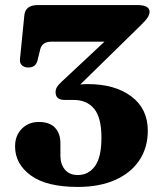

<svg xmlns="http://www.w3.org/2000/svg" viewBox="-20 -720 632 758"><path d="M563.5 -204Q563.5 -137 530 -87Q496.5 -37 434.5 -9.5Q372.5 18 287.5 18Q163.5 18 101.5 -27.5Q39.5 -73 39.5 -142Q39.5 -185 66.2 -211.8Q93 -238.5 133 -238.5Q176 -238.5 197.2 -215.8Q218.5 -193 218.5 -155V-105Q218.5 -72 236.2 -50.5Q254 -29 287 -29Q329.5 -29 355 -64.2Q380.5 -99.5 380.5 -176.5Q380.5 -255 352 -290.2Q323.5 -325.5 270 -325.5H235Q199.5 -325.5 199.5 -356Q199.5 -367 204.5 -375.8Q209.5 -384.5 223.5 -397.5L392.5 -555.5H184Q146.5 -555.5 139 -526L128 -481Q121 -453.5 92 -453.5Q76.5 -453.5 66.8 -462Q57 -470.5 59 -488L76 -658.5Q79.5 -700 129 -700H522.5Q570.5 -700 570.5 -673Q570.5 -663.5 563 -651.2Q555.5 -639 532.5 -617L297 -386.5Q311 -388 326 -388Q434 -388 498.8 -339.2Q563.5 -290.5 563.5 -204Z"/></svg>

Font: Fraunces 9pt
Style: Bold
Weight: 700
Version: Version 1.000;[b76b70a41]